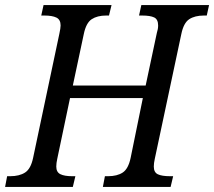

<svg xmlns="http://www.w3.org/2000/svg" viewBox="-39 -734 841 754"><path d="M-11 -42H1Q37 -42 59.5 -56.5Q82 -71 91 -114L194 -601Q199 -624 199 -634Q199 -657 182.5 -665Q166 -673 135 -673H123L132 -714H399L389 -673H378Q343 -673 321 -658.5Q299 -644 290 -600L247 -398H533L577 -605Q582 -620 582 -634Q582 -658 566.5 -665.5Q551 -673 519 -673H507L516 -714H782L773 -673H762Q726 -673 704 -658.5Q682 -644 673 -600L569 -111Q565 -93 565 -80Q565 -57 581 -49.5Q597 -42 629 -42H641L631 0H365L373 -42H385Q421 -42 443 -56.5Q465 -71 474 -114L522 -349H236L186 -111Q182 -93 182 -80Q182 -58 198 -50Q214 -42 245 -42H257L247 0H-19Z"/></svg>

Font: Noto Serif Narrow
Style: Italic
Weight: 400
Width: 4
Italic angle: -12°
Designer: Monotype Design Team
Foundry: Monotype Imaging Inc.
Version: Version 1.001